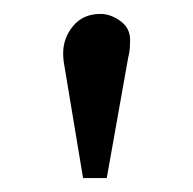

<svg xmlns="http://www.w3.org/2000/svg" viewBox="-20 -802 275 273"><path d="M98.1 -548.8 71.8 -707Q70.8 -711.9 70.3 -717Q69.8 -722.2 69.8 -726.1Q69.8 -748 84 -765.1Q98.1 -782.2 123 -782.2Q137.2 -782.2 151.1 -772.2Q165 -762.2 165 -745.1Q165 -740.2 164.6 -733.6Q164.1 -727.1 162.1 -719.2L131.8 -548.8Z"/></svg>

Font: Literata
Style: Regular
Weight: 400
Designer: Latin by Veronika Burian and Jose Scaglione. Greek by Irene Vlachou. Cyrillic by Vera Evstafieva.
Foundry: TypeTogether
Version: Version 3.002